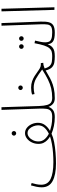

<svg xmlns="http://www.w3.org/2000/svg" viewBox="886 -1639 774 2586"><g transform="rotate(-90 1273.0 -346.0)"><path d="M363 21Q212 21 127.5 -24.5Q43 -70 43 -171Q43 -205 51 -244Q59 -283 69 -316L101 -307Q93 -280 85.5 -246Q78 -212 78 -178Q78 -90 154.5 -52Q231 -14 384 -14Q440 -14 503 -18.5Q566 -23 625 -33.5Q684 -44 728 -59Q705 -72 682 -93Q659 -114 643.5 -144Q628 -174 628 -214Q628 -263 648 -304.5Q668 -346 701.5 -371Q735 -396 773 -396Q813 -396 844.5 -371Q876 -346 894 -306Q912 -266 912 -222Q912 -168 882.5 -128Q853 -88 803 -59Q835 -49 880.5 -39.5Q926 -30 992 -30Q1011 -30 1011 -13Q1011 -6 1004.5 -0.5Q998 5 988 5Q927 5 869 -7Q811 -19 765 -39Q719 -17 652.5 -4Q586 9 510.5 15Q435 21 363 21ZM661 -215Q661 -166 692 -131Q723 -96 765 -75Q817 -101 847.5 -136Q878 -171 878 -220Q878 -249 866 -281.5Q854 -314 830.5 -338Q807 -362 773 -362Q745 -362 719 -341.5Q693 -321 677 -287.5Q661 -254 661 -215ZM771 -515Q758 -515 748.5 -524Q739 -533 739 -545Q739 -558 748.5 -567Q758 -576 771 -576Q783 -576 792 -567Q801 -558 801 -545Q801 -533 792 -524Q783 -515 771 -515Z M988 5 993 -30Q1047 -30 1071 -49.5Q1095 -69 1100 -108.5Q1105 -148 1103 -205L1086 -713H1122L1138 -207Q1141 -137 1152.5 -98.5Q1164 -60 1187.5 -45Q1211 -30 1249 -30Q1267 -30 1267 -13Q1267 -6 1261 -0.5Q1255 5 1244 5Q1196 5 1167.5 -19.5Q1139 -44 1127 -79Q1113 -40 1081.5 -17.5Q1050 5 988 5Z M1244 5 1249 -30Q1318 -30 1376.5 -44Q1435 -58 1495 -87.5Q1555 -117 1630 -165Q1563 -216 1507 -247.5Q1451 -279 1386 -279Q1363 -279 1343.5 -276.5Q1324 -274 1299 -268L1293 -301Q1315 -308 1339 -311Q1363 -314 1386 -314Q1434 -314 1472 -300.5Q1510 -287 1541 -267.5Q1572 -248 1598 -228.5Q1624 -209 1647.5 -196Q1671 -183 1695 -183H1716L1720 -150Q1700 -150 1681.5 -145Q1663 -140 1644 -132Q1658 -83 1680.5 -61.5Q1703 -40 1735 -35Q1767 -30 1810 -30Q1821 -30 1825 -25Q1829 -20 1829 -13Q1829 -6 1823 -0.5Q1817 5 1806 5Q1763 5 1725.5 -1Q1688 -7 1660 -32.5Q1632 -58 1617 -118Q1585 -101 1550.5 -80Q1516 -59 1472.5 -39.5Q1429 -20 1373 -7.5Q1317 5 1244 5ZM1385 -426Q1372 -426 1362.5 -435Q1353 -444 1353 -456Q1353 -469 1362.5 -478Q1372 -487 1385 -487Q1397 -487 1406 -478Q1415 -469 1415 -456Q1415 -444 1406 -435Q1397 -426 1385 -426Z M2048 -414Q2034 -414 2025 -423Q2016 -432 2016 -445Q2016 -458 2025 -467Q2034 -476 2048 -476Q2060 -476 2069 -467Q2078 -458 2078 -445Q2078 -432 2069 -423Q2060 -414 2048 -414ZM1940 -414Q1926 -414 1917 -423Q1908 -432 1908 -445Q1908 -458 1917 -467Q1926 -476 1940 -476Q1952 -476 1961 -467Q1970 -458 1970 -445Q1970 -432 1961 -423Q1952 -414 1940 -414ZM1806 5 1811 -30Q1845 -30 1870.5 -37Q1896 -44 1916.5 -67.5Q1937 -91 1953 -139Q1969 -187 1984 -268L2019 -261Q2008 -212 2002 -183Q1996 -154 1996 -123Q1996 -95 2004.5 -74Q2013 -53 2041.5 -41.5Q2070 -30 2130 -30Q2140 -30 2144 -25Q2148 -20 2148 -13Q2148 -6 2142.5 -0.5Q2137 5 2125 5Q2042 5 2008 -19Q1974 -43 1971 -91Q1953 -49 1930 -28.5Q1907 -8 1876.5 -1.5Q1846 5 1806 5Z M2125 5 2130 -30Q2183 -30 2206.5 -44.5Q2230 -59 2235.5 -92Q2241 -125 2239 -181L2220 -713H2255L2275 -185Q2277 -117 2266.5 -75.5Q2256 -34 2223 -14.5Q2190 5 2125 5Z M2433 0 2413 -713H2448L2468 0Z"/></g></svg>

Font: Noto Sans Arabic UI SmCn XLt
Style: Regular
Weight: 200
Width: 4
Designer: Monotype Design Team, Nadine Chahine and Nizar Qandah
Foundry: Monotype Imaging Inc.
Version: Version 2.010; ttfautohint (v1.8.4.7-5d5b)